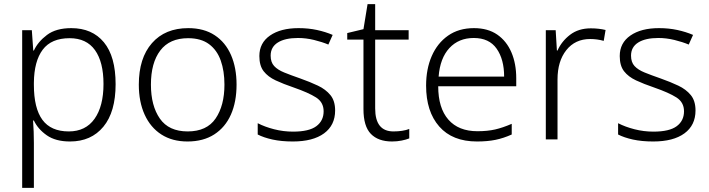

<svg xmlns="http://www.w3.org/2000/svg" viewBox="-20 -679 3453 935"><path d="M327 -542Q429 -542 486 -473Q543 -404 543 -269Q543 -134 483.5 -62Q424 10 321 10Q251 10 208 -20Q165 -50 145 -92H141Q143 -67 144 -37.5Q145 -8 145 17V236H88V-532H135L142 -433H145Q165 -476 209 -509Q253 -542 327 -542ZM319 -493Q230 -493 188 -437Q146 -381 145 -276V-266Q145 -152 186.5 -95.5Q228 -39 315 -39Q397 -39 440.5 -100.5Q484 -162 484 -270Q484 -377 442.5 -435Q401 -493 319 -493Z M1132 -267Q1132 -183 1104.5 -121Q1077 -59 1023.5 -24.5Q970 10 893 10Q819 10 766 -24Q713 -58 684.5 -120.5Q656 -183 656 -267Q656 -396 720 -469Q784 -542 897 -542Q973 -542 1025.5 -507.5Q1078 -473 1105 -411Q1132 -349 1132 -267ZM715 -267Q715 -164 758.5 -101.5Q802 -39 894 -39Q987 -39 1030 -102Q1073 -165 1073 -267Q1073 -333 1055 -384Q1037 -435 998 -464Q959 -493 896 -493Q806 -493 760.5 -433Q715 -373 715 -267Z M1612 -141Q1612 -69 1558 -29.5Q1504 10 1406 10Q1350 10 1307 0.5Q1264 -9 1235 -24V-79Q1270 -61 1315 -49.5Q1360 -38 1407 -38Q1485 -38 1520.5 -64.5Q1556 -91 1556 -137Q1556 -181 1519 -204.5Q1482 -228 1410 -253Q1360 -270 1322.5 -287.5Q1285 -305 1264 -332Q1243 -359 1243 -406Q1243 -470 1295 -506Q1347 -542 1434 -542Q1482 -542 1523.5 -533Q1565 -524 1600 -509L1579 -462Q1548 -475 1509 -484.5Q1470 -494 1431 -494Q1368 -494 1333 -472Q1298 -450 1298 -408Q1298 -376 1315 -357.5Q1332 -339 1364 -326Q1396 -313 1442 -297Q1490 -280 1528 -262Q1566 -244 1589 -216Q1612 -188 1612 -141Z M1896 -39Q1918 -39 1938 -42Q1958 -45 1973 -51V-5Q1958 1 1936 5.5Q1914 10 1889 10Q1822 10 1786 -27Q1750 -64 1750 -148V-486H1671V-518L1750 -537L1770 -659H1807V-532H1970V-486H1807V-151Q1807 -39 1896 -39Z M2288 -542Q2356 -542 2401.5 -510.5Q2447 -479 2470.5 -424Q2494 -369 2494 -298V-259H2114Q2114 -153 2163.5 -96.5Q2213 -40 2305 -40Q2354 -40 2391 -48.5Q2428 -57 2472 -76V-24Q2432 -6 2393 2Q2354 10 2303 10Q2183 10 2119 -63Q2055 -136 2055 -262Q2055 -343 2082.5 -406Q2110 -469 2162 -505.5Q2214 -542 2288 -542ZM2287 -494Q2214 -494 2168.5 -445Q2123 -396 2116 -306H2435Q2435 -390 2398.5 -442Q2362 -494 2287 -494Z M2857 -541Q2896 -541 2929 -533L2920 -480Q2888 -489 2854 -489Q2781 -489 2738 -435Q2695 -381 2695 -292V0H2638V-532H2686L2692 -433H2695Q2715 -478 2756 -509.5Q2797 -541 2857 -541Z M3367 -141Q3367 -69 3313 -29.5Q3259 10 3161 10Q3105 10 3062 0.5Q3019 -9 2990 -24V-79Q3025 -61 3070 -49.5Q3115 -38 3162 -38Q3240 -38 3275.5 -64.5Q3311 -91 3311 -137Q3311 -181 3274 -204.5Q3237 -228 3165 -253Q3115 -270 3077.5 -287.5Q3040 -305 3019 -332Q2998 -359 2998 -406Q2998 -470 3050 -506Q3102 -542 3189 -542Q3237 -542 3278.5 -533Q3320 -524 3355 -509L3334 -462Q3303 -475 3264 -484.5Q3225 -494 3186 -494Q3123 -494 3088 -472Q3053 -450 3053 -408Q3053 -376 3070 -357.5Q3087 -339 3119 -326Q3151 -313 3197 -297Q3245 -280 3283 -262Q3321 -244 3344 -216Q3367 -188 3367 -141Z"/></svg>

Font: Noto Sans Cherokee Light
Style: Regular
Weight: 300
Designer: Monotype Design Team
Foundry: Monotype Imaging Inc.
Version: Version 2.001; ttfautohint (v1.8.4.7-5d5b)